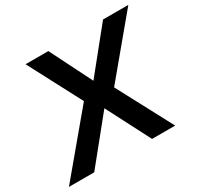

<svg xmlns="http://www.w3.org/2000/svg" viewBox="-185 -881 1087 1058"><g transform="rotate(-30 358.5 -352.5)"><path d="M-34 0 293 -391V-332L97 -705H242L380 -430H368L590 -705H751L437 -328L436 -388L642 0H495L346 -289H361L127 0Z"/></g></svg>

Font: Nunito Sans 9pt
Style: Bold Italic
Weight: 700
Italic angle: -9°
Version: Version 3.101;gftools[0.9.27]